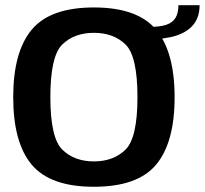

<svg xmlns="http://www.w3.org/2000/svg" viewBox="-20 -709 783 734"><path d="M339 5Q506 5 576.8 -79.5Q647.5 -164 647.5 -337.5Q647.5 -510.5 576.8 -595.5Q506 -680.5 339 -680.5Q172 -680.5 101.2 -595.5Q30.5 -510.5 30.5 -337.5Q30.5 -164 101.2 -79.5Q172 5 339 5ZM339 -92Q264 -92 218.2 -137Q172.5 -182 172.5 -337.5Q172.5 -494.5 218.2 -539Q264 -583.5 339 -583.5Q414 -583.5 459.8 -539Q505.5 -494.5 505.5 -337.5Q505.5 -182 459.8 -137Q414 -92 339 -92ZM549 -606V-559Q611.5 -559 654.8 -573.2Q698 -587.5 720.5 -616.2Q743 -645 743 -689H662Q662 -659 651 -640.8Q640 -622.5 615.5 -614.2Q591 -606 549 -606Z"/></svg>

Font: Anybody UltraCondensed Thin SemiBold
Style: Regular
Weight: 600
Version: Version 1.111